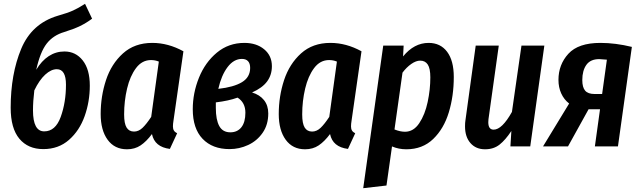

<svg xmlns="http://www.w3.org/2000/svg" viewBox="-20 -768 3354 1007"><path d="M451 -319Q451 -235 424 -159Q397 -83 342 -34.5Q287 14 207 14Q127 14 81.5 -40.5Q36 -95 36 -203Q36 -379 91 -511.5Q146 -644 282 -685Q335 -700 363.5 -713Q392 -726 426 -748L463 -670Q432 -647 400 -631.5Q368 -616 317 -600Q259 -583 225 -539.5Q191 -496 170 -402Q198 -449 235.5 -473.5Q273 -498 318 -498Q377 -498 414 -451Q451 -404 451 -319ZM326 -324Q326 -405 278 -405Q248 -405 217 -376.5Q186 -348 160 -294Q153 -237 153 -189Q153 -79 212 -79Q271 -79 298.5 -155Q326 -231 326 -324Z M942 -499 890 -136Q887 -118 887 -105Q887 -92 892 -83.5Q897 -75 909 -69L871 13Q791 3 777 -65Q748 -26 717.5 -5.5Q687 15 646 15Q581 15 544.5 -35Q508 -85 508 -170Q508 -263 536 -348Q564 -433 625 -488Q686 -543 779 -543Q862 -543 942 -499ZM631 -168Q631 -120 644 -99Q657 -78 683 -78Q707 -78 727.5 -97.5Q748 -117 773 -155L813 -445Q794 -453 772 -453Q725 -453 693.5 -411Q662 -369 646.5 -303.5Q631 -238 631 -168Z M1406 -421Q1406 -375 1381 -341Q1356 -307 1302 -283Q1342 -271 1364.5 -243Q1387 -215 1387 -173Q1387 -114 1357.5 -71.5Q1328 -29 1281.5 -7.5Q1235 14 1184 14Q1094 14 1042.5 -40Q991 -94 991 -195Q991 -280 1023.5 -360.5Q1056 -441 1117.5 -492Q1179 -543 1262 -543Q1325 -543 1365.5 -509.5Q1406 -476 1406 -421ZM1125 -302Q1206 -311 1249 -337Q1292 -363 1292 -412Q1292 -435 1281 -447Q1270 -459 1249 -459Q1206 -459 1173.5 -416Q1141 -373 1125 -302ZM1112 -231V-202Q1112 -140 1130 -107Q1148 -74 1188 -74Q1225 -74 1246 -100.5Q1267 -127 1267 -177Q1267 -230 1226 -256Q1179 -239 1112 -231Z M1876 -499 1824 -136Q1821 -118 1821 -105Q1821 -92 1826 -83.5Q1831 -75 1843 -69L1805 13Q1725 3 1711 -65Q1682 -26 1651.5 -5.5Q1621 15 1580 15Q1515 15 1478.5 -35Q1442 -85 1442 -170Q1442 -263 1470 -348Q1498 -433 1559 -488Q1620 -543 1713 -543Q1796 -543 1876 -499ZM1565 -168Q1565 -120 1578 -99Q1591 -78 1617 -78Q1641 -78 1661.5 -97.5Q1682 -117 1707 -155L1747 -445Q1728 -453 1706 -453Q1659 -453 1627.5 -411Q1596 -369 1580.5 -303.5Q1565 -238 1565 -168Z M1990 -529H2097L2094 -472Q2152 -543 2228 -543Q2290 -543 2325 -496.5Q2360 -450 2360 -364Q2360 -265 2334 -179Q2308 -93 2252 -39Q2196 15 2111 15Q2071 15 2036 0L2007 205L1885 219ZM2237 -362Q2237 -409 2223.5 -429.5Q2210 -450 2184 -450Q2162 -450 2137 -432.5Q2112 -415 2091 -387L2049 -89Q2079 -77 2104 -77Q2149 -77 2179 -122Q2209 -167 2223 -233Q2237 -299 2237 -362Z M2419 -105Q2419 -125 2421 -136L2475 -529H2596L2542 -143Q2541 -137 2541 -127Q2541 -88 2569 -88Q2613 -88 2665 -181L2715 -529H2835L2761 0H2657L2662 -81Q2631 -34 2600 -9.5Q2569 15 2524 15Q2476 15 2447.5 -17.5Q2419 -50 2419 -105Z M3294 -522 3221 0H3100L3127 -195H3067L2959 0H2828L2965 -225Q2938 -246 2923.5 -278Q2909 -310 2909 -349Q2909 -429 2961 -486Q3013 -543 3129 -543Q3208 -543 3294 -522ZM3034 -348Q3034 -310 3049 -292.5Q3064 -275 3098 -275H3138L3163 -455Q3130 -458 3123 -458Q3077 -458 3055.5 -428Q3034 -398 3034 -348Z"/></svg>

Font: Fira Sans Extra Condensed Medium
Style: Italic
Weight: 500
Width: 3
Italic angle: -8°
Designer: Carrois Corporate & Edenspiekermann AG
Foundry: Carrois Corporate GbR & Edenspiekermann AG
Version: Version 4.203